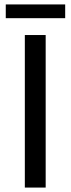

<svg xmlns="http://www.w3.org/2000/svg" viewBox="-20 -846 318 866"><path d="M92 0V-688H186V0ZM274 -764H6V-826H274Z"/></svg>

Font: Libra Sans
Style: Regular
Weight: 400
Foundry: Context Ltd
Version: Version 1.000; ttfautohint (v1.3)